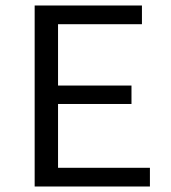

<svg xmlns="http://www.w3.org/2000/svg" viewBox="-20 -678 622 698"><path d="M525 -68V0H106V-658H496V-590H191V-367H458V-300H191V-68Z"/></svg>

Font: Ysabeau Infant Medium
Style: Regular
Weight: 500
Designer: Christian Thalmann (Catharsis Fonts)
Version: Version 0.003